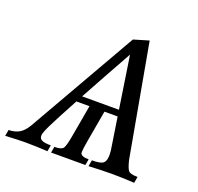

<svg xmlns="http://www.w3.org/2000/svg" viewBox="-183 -842 1009 976"><g transform="rotate(20 322.0 -353.5)"><path d="M439.5 -322.3 396.5 -605Q302.7 -437 240.2 -322.3ZM639.2 0Q563 -3.9 519 -3.9Q464.4 -3.9 392.1 0L397.9 -33.7Q444.8 -33.7 459 -45.4Q473.1 -57.1 473.1 -89.8Q473.1 -100.1 471.7 -112.8L444.8 -288.1H373.5L343.8 -119.6Q335.4 -71.8 335.4 -56.2L335.9 -50.3Q340.8 -32.7 380.9 -32.7L375 0H189.5L195.3 -32.7Q234.4 -32.7 243.7 -47.6Q252.9 -62.5 262.7 -119.6L292.5 -288.1H221.7Q160.2 -174.3 136.7 -126.7Q113.3 -79.1 113.3 -64Q113.3 -47.4 127.7 -40.5Q142.1 -33.7 175.8 -33.7L169.9 0Q100.6 -3.9 50.8 -3.9Q10.7 -3.9 -58.6 0L-52.7 -33.7Q-18.6 -34.7 3.7 -47.4Q25.9 -60.1 45.4 -90.8L383.8 -682.1L465.8 -706.5L574.7 -101.6Q584 -62 594 -47.9Q604 -33.7 645 -33.7Z"/></g></svg>

Font: Kelvinch
Style: Italic
Weight: 400
Italic angle: -10°
Designer: Paul James Miller
Foundry: High-Logic / Made with FontCreator
Version: Version 3.40;July 22, 2017;FontCreator 11.0.0.2388 64-bit